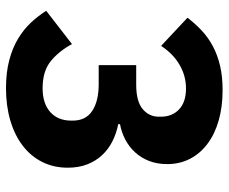

<svg xmlns="http://www.w3.org/2000/svg" viewBox="-81 -669 762 640"><g transform="rotate(90 300.0 -349.0)"><path d="M262 -422Q318 -422 343.5 -443.5Q369 -465 369 -497V-504Q369 -542 344.5 -565Q320 -588 275 -588Q233 -588 196 -566.5Q159 -545 133 -505L39 -593Q59 -619 82 -640.5Q105 -662 134 -677.5Q163 -693 199 -701.5Q235 -710 280 -710Q336 -710 381.5 -697Q427 -684 459.5 -659.5Q492 -635 509.5 -601Q527 -567 527 -525Q527 -492 516.5 -465Q506 -438 487.5 -418Q469 -398 445 -385.5Q421 -373 394 -368V-362Q425 -356 451.5 -342.5Q478 -329 497.5 -308Q517 -287 528 -258.5Q539 -230 539 -194Q539 -147 520 -109Q501 -71 466 -44Q431 -17 382 -2.5Q333 12 274 12Q221 12 180 1Q139 -10 108.5 -28.5Q78 -47 55.5 -71Q33 -95 16 -122L127 -208Q150 -165 183.5 -137.5Q217 -110 274 -110Q325 -110 353.5 -135.5Q382 -161 382 -205V-211Q382 -254 349.5 -275.5Q317 -297 260 -297H197V-422Z"/></g></svg>

Font: IBM Plex Sans Hebrew
Style: Bold
Weight: 700
Designer: Mike Abbink, Paul van der Laan, Pieter van Rosmalen, Yanek Iontef
Foundry: Bold Monday
Version: Version 1.2